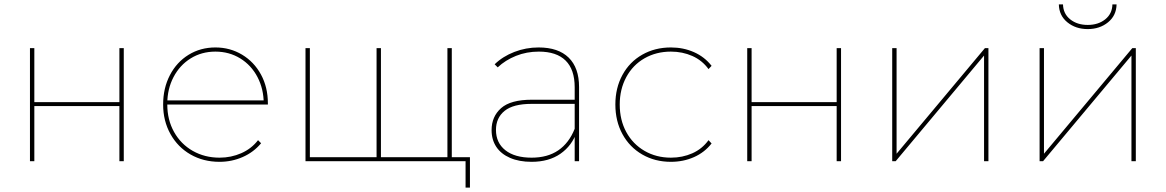

<svg xmlns="http://www.w3.org/2000/svg" viewBox="-20 -737 5331 878"><path d="M117 -517H137V-270H526V-517H546V0H526V-252H137V0H117Z M984 3Q910 3 851.5 -30.5Q793 -64 759.5 -124Q726 -184 726 -259Q726 -334 757 -393.5Q788 -453 842.5 -486.5Q897 -520 965 -520Q1032 -520 1087 -487Q1142 -454 1173.5 -396Q1205 -338 1205 -264Q1205 -263 1205 -261.5Q1205 -260 1205 -259H737V-278H1194L1186 -263Q1186 -330 1157.5 -384.5Q1129 -439 1078.5 -470Q1028 -501 965 -501Q902 -501 852 -470Q802 -439 773.5 -384.5Q745 -330 745 -263V-259Q745 -189 776 -133.5Q807 -78 861.5 -47Q916 -16 984 -16Q1037 -16 1083.5 -36.5Q1130 -57 1160 -96L1174 -82Q1140 -41 1090 -19Q1040 3 984 3Z M1702 -10V-517H1722V-10L1714 -18H2034L2026 -10V-517H2046V0H1377V-517H1397V-10L1389 -18H1708ZM2109 -8 2117 0H2022V-18H2129V121H2109Z M2608 -123V-140V-338Q2608 -419 2566.5 -460Q2525 -501 2444 -501Q2388 -501 2339.5 -481.5Q2291 -462 2256 -429L2242 -443Q2279 -479 2332 -499.5Q2385 -520 2443 -520Q2533 -520 2580.5 -473.5Q2628 -427 2628 -339V0H2608ZM2411 3Q2354 3 2312.5 -15Q2271 -33 2249.5 -65.5Q2228 -98 2228 -142Q2228 -204 2271.5 -242.5Q2315 -281 2412 -281H2619V-262H2411Q2327 -262 2287.5 -230Q2248 -198 2248 -143Q2248 -84 2291 -50Q2334 -16 2411 -16Q2484 -16 2533 -49.5Q2582 -83 2608 -148L2618 -135Q2596 -71 2543 -34Q2490 3 2411 3Z M3048 3Q2975 3 2917 -30.5Q2859 -64 2826.5 -123.5Q2794 -183 2794 -259Q2794 -335 2826.5 -394.5Q2859 -454 2917 -487Q2975 -520 3048 -520Q3105 -520 3153.5 -498.5Q3202 -477 3234 -436L3220 -421Q3191 -461 3146 -481Q3101 -501 3048 -501Q2981 -501 2927.5 -470.5Q2874 -440 2844 -384.5Q2814 -329 2814 -259Q2814 -188 2844 -133Q2874 -78 2927.5 -47Q2981 -16 3048 -16Q3101 -16 3146 -36Q3191 -56 3220 -96L3234 -81Q3202 -40 3153.5 -18.5Q3105 3 3048 3Z M3397 -517H3417V-270H3806V-517H3826V0H3806V-252H3417V0H3397Z M4060 -517H4080V-34L4484 -517H4500V0H4480V-483L4076 0H4060Z M4734 -517H4754V-34L5158 -517H5174V0H5154V-483L4750 0H4734ZM4954 -604Q4899 -604 4861 -635Q4823 -666 4822 -717H4841Q4842 -674 4874 -648.5Q4906 -623 4954 -623Q5002 -623 5034 -648.5Q5066 -674 5067 -717H5086Q5085 -666 5047 -635Q5009 -604 4954 -604Z"/></svg>

Font: Montserrat
Style: Regular
Weight: 400
Designer: Julieta Ulanovsky
Foundry: Julieta Ulanovsky
Version: Version 8.000